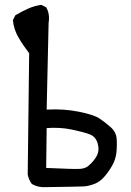

<svg xmlns="http://www.w3.org/2000/svg" viewBox="-20 -778 540 790"><path d="M168 -8Q137 -6 111 -21Q98 -39 94 -60L100 -559Q76 -590 56.5 -623Q37 -656 33 -695L43 -715Q68 -730 94.5 -742Q121 -754 150 -758L170 -748Q186 -721 180 -684L172 -327Q241 -331 303.5 -318.5Q366 -306 388.5 -291Q411 -276 434.5 -255.5Q458 -235 460 -207Q462 -179 459 -150.5Q456 -122 441.5 -96.5Q427 -71 408.5 -50Q390 -29 366.5 -20.5Q343 -12 324.5 -11Q306 -10 168 -8ZM343 -95Q366 -114 378 -136.5Q390 -159 382 -187.5Q374 -216 348.5 -225.5Q323 -235 275 -245Q227 -255 172 -251L170 -87Q295 -81 313.5 -83.5Q332 -86 343 -95Z"/></svg>

Font: Kosefont JP
Style: Regular
Weight: 400
Designer: Nozomi Seto 瀬戸のぞみ
Version: Version 3.00;June 19, 2020